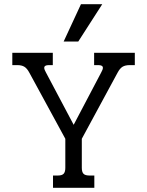

<svg xmlns="http://www.w3.org/2000/svg" viewBox="-20 -900 705 920"><path d="M368 -880H470L355 -701H285ZM234 -59H258Q277 -59 285 -67.5Q293 -76 293 -96V-235L121 -551Q110 -572 97 -580Q84 -588 63 -588H39V-647H233V-588H214Q192 -588 192 -575Q192 -567 200 -553L333 -302L465 -553Q473 -567 473 -575Q473 -588 451 -588H431V-647H626V-588H602Q580 -588 567 -580Q554 -572 543 -551L372 -235V-96Q372 -76 380 -67.5Q388 -59 408 -59H432V0H234Z"/></svg>

Font: Pridi Light
Style: Regular
Weight: 300
Version: Version 1.002